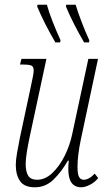

<svg xmlns="http://www.w3.org/2000/svg" viewBox="-20 -786 463 815"><path d="M325 9Q270 9 270 -68Q270 -86 272 -104H268Q242 -58 208 -24.5Q174 9 128 9Q83 9 65 -17.5Q47 -44 47 -86Q47 -106 52.5 -137.5Q58 -169 64 -199L111 -419Q123 -472 123 -487Q123 -502 114.5 -507Q106 -512 78 -512H65L71 -536H177L106 -205Q99 -172 94 -141.5Q89 -111 89 -89Q89 -58 99.5 -40.5Q110 -23 138 -23Q172 -23 202.5 -52Q233 -81 255 -125.5Q277 -170 287 -219L355 -536H396L323 -193Q309 -126 309 -78Q309 -45 316 -34Q323 -23 335 -23Q358 -23 382 -49L397 -30Q381 -11 360.5 -1Q340 9 325 9ZM337 -606Q290 -686 260 -758L261 -766H301Q310 -736 326 -694Q342 -652 359 -615L358 -606ZM215 -606Q168 -686 138 -758L139 -766H179Q187 -736 203.5 -694Q220 -652 237 -615L235 -606Z"/></svg>

Font: Noto Serif ExtraCondensed ExtraLight
Style: Italic
Weight: 200
Width: 2
Italic angle: -12°
Designer: Monotype Design Team
Foundry: Monotype Imaging Inc.
Version: Version 2.014; ttfautohint (v1.8.4.7-5d5b)